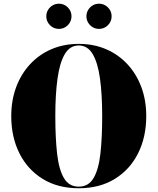

<svg xmlns="http://www.w3.org/2000/svg" viewBox="-20 -994 840 1024"><path d="M440.9 -907.1Q440.9 -925.6 450 -940.8Q459.1 -956.1 474.4 -965.2Q489.6 -974.3 508.1 -974.3Q526.6 -974.3 541.8 -965.2Q557.1 -956.1 566.2 -940.8Q575.3 -925.6 575.3 -907.1Q575.3 -888.6 566.2 -873.4Q557.1 -858.1 541.8 -849Q526.6 -839.9 508.1 -839.9Q489.6 -839.9 474.4 -849Q459.1 -858.1 450 -873.4Q440.9 -888.6 440.9 -907.1ZM226.9 -907.1Q226.9 -925.6 236 -940.8Q245.1 -956.1 260.4 -965.2Q275.6 -974.3 294.1 -974.3Q312.6 -974.3 327.8 -965.2Q343.1 -956.1 352.2 -940.8Q361.3 -925.6 361.3 -907.1Q361.3 -888.6 352.2 -873.4Q343.1 -858.1 327.8 -849Q312.6 -839.9 294.1 -839.9Q275.6 -839.9 260.4 -849Q245.1 -858.1 236 -873.4Q226.9 -888.6 226.9 -907.1ZM400 10Q288.5 10 207.8 -39.8Q127 -89.5 83.5 -176.5Q40 -263.5 40 -375Q40 -458.5 66 -528.8Q92 -599 140 -651Q188 -703 254 -731.5Q320 -760 400 -760Q480 -760 546 -731.5Q612 -703 660 -651Q708 -599 734 -528.8Q760 -458.5 760 -375Q760 -263.5 716.5 -176.5Q673 -89.5 592.2 -39.8Q511.5 10 400 10ZM400 -751.5Q353 -751.5 325.8 -705.8Q298.5 -660 286.8 -575.5Q275 -491 275 -375Q275 -259 284.5 -174.5Q294 -90 321 -44.2Q348 1.5 400 1.5Q452 1.5 479 -44.2Q506 -90 515.5 -174.5Q525 -259 525 -375Q525 -491 513.2 -575.5Q501.5 -660 474.2 -705.8Q447 -751.5 400 -751.5Z"/></svg>

Font: Bodoni* 24pt Fatface
Style: Regular
Weight: 900
Version: Version 2.3